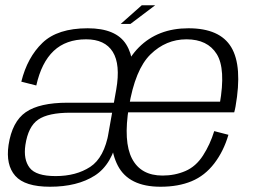

<svg xmlns="http://www.w3.org/2000/svg" viewBox="-20 -705 969 730"><path d="M442.5 -158 479 -364.5Q498.5 -474 460 -535.8Q421.5 -597.5 313.5 -597.5Q199 -597.5 141.5 -542.2Q84 -487 61 -394.5L118 -380Q137.5 -467.5 184.2 -511.5Q231 -555.5 307.5 -555.5Q379 -555.5 408.8 -507.8Q438.5 -460 422 -365L388 -174L394 -161ZM170 5Q274 5 340.5 -37.5Q407 -80 428 -186.5L393.5 -202.5Q376.5 -105.5 323 -70.5Q269.5 -35.5 191.5 -35.5Q117 -35.5 92.8 -67Q68.5 -98.5 76.5 -153.5Q87 -224 125.2 -250.2Q163.5 -276.5 248 -276.5Q313.5 -276.5 411.5 -276.5L418 -314.5Q313.5 -314.5 237 -314.5Q130 -314.5 78 -278.5Q26 -242.5 12.5 -153.5Q1.5 -78 38 -36.5Q74.5 5 170 5ZM590.5 5 598 -37.5Q515.5 -37.5 482 -101.8Q448.5 -166 470 -298Q493.5 -441 552.2 -498.2Q611 -555.5 689 -555.5Q769 -555.5 804 -499.5Q839 -443.5 815.5 -310L822 -318.5H465.5L458 -278H870.5Q873.5 -288.5 875.5 -300Q902.5 -453.5 859.2 -525.5Q816 -597.5 696.5 -597.5Q580.5 -597.5 508 -525Q435.5 -452.5 410 -298Q386.5 -154.5 428.2 -74.8Q470 5 590.5 5ZM598 -37.5 590.5 5Q658 5 708.5 -16Q759 -37 794.8 -83.8Q830.5 -130.5 848.5 -192.5L794.5 -206.5Q779 -156 752 -114Q725 -72 685 -54.8Q645 -37.5 598 -37.5ZM439 -614H476L570 -685H519Z"/></svg>

Font: Anybody UltraCondensed Thin Light
Style: Italic
Weight: 300
Italic angle: -10°
Version: Version 1.111